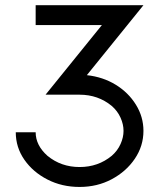

<svg xmlns="http://www.w3.org/2000/svg" viewBox="-20 -719 621 749"><path d="M290.5 10.3Q221.7 10.3 165.3 -18.6Q108.9 -47.4 75.2 -95.7Q41.5 -144 41.5 -203.1H119.1Q119.1 -152.3 165 -111.3Q218.3 -67.4 290.5 -67.4Q362.8 -67.4 416 -111.3Q438.5 -130.9 450.2 -157Q461.9 -183.1 461.9 -208.5Q461.9 -233.9 450.2 -260Q438.5 -286.1 416 -305.7Q362.8 -349.6 290.5 -349.6H157.7L377.4 -621.1H119.1V-698.7H539.6L318.8 -425.8Q381.8 -418.9 431.4 -388.4Q481 -357.9 510.3 -310.5Q539.6 -263.2 539.6 -208.5Q539.6 -149.4 505.9 -99.6Q472.2 -49.8 415.8 -19.8Q359.4 10.3 290.5 10.3Z"/></svg>

Font: Turpis
Style: Regular
Weight: 400
Designer: GGBotNet
Foundry: f0n7
Version: 1.00